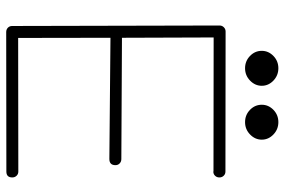

<svg xmlns="http://www.w3.org/2000/svg" viewBox="-162 -710 873 588"><g transform="rotate(90 274.0 -416.5)"><path d="M354.5 -731Q332.5 -731 316.9 -746.1Q301.3 -761.2 301.3 -782.2Q301.3 -802.7 316.9 -817.9Q332.5 -833 354.5 -833Q376.5 -833 392.3 -817.9Q408.2 -802.7 408.2 -782.2Q408.2 -761.7 392.3 -746.3Q376.5 -731 354.5 -731ZM189.5 -731Q167.5 -731 151.9 -746.1Q136.2 -761.2 136.2 -782.2Q136.2 -802.7 151.9 -817.9Q167.5 -833 189.5 -833Q211.4 -833 227.3 -817.9Q243.2 -802.7 243.2 -782.2Q243.2 -761.7 227.3 -746.3Q211.4 -731 189.5 -731ZM77.1 -671.4 505.4 -670.9H505.9Q513.7 -670.9 518.8 -665.5Q523.9 -660.2 523.9 -652.3Q523.9 -644.5 518.8 -639.2Q513.7 -633.8 505.9 -633.8L505.4 -634.3L95.2 -634.8L96.2 -354L467.8 -352.1Q475.6 -352.1 481 -346.9Q486.3 -341.8 486.3 -334Q486.3 -315.4 467.3 -315.4L96.2 -318.8L96.7 -36.1L505.4 -36.6H505.9Q513.7 -36.6 518.8 -31.2Q523.9 -25.9 523.9 -18.1Q523.9 0 505.9 0H505.4L78.6 0.5Q70.8 0.5 65.4 -4.6Q60.1 -9.8 60.1 -17.6L58.6 -652.8Q58.6 -660.6 64 -666Q69.3 -671.4 77.1 -671.4Z"/></g></svg>

Font: Manjari Thin
Style: Regular
Weight: 100
Designer: Santhosh Thottingal <santhosh.thottingal@gmail.com>
Version: Version 2.000